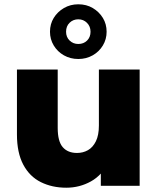

<svg xmlns="http://www.w3.org/2000/svg" viewBox="-20 -866 732 895"><path d="M289 9Q223 9 170.5 -17Q118 -43 88.5 -98.5Q59 -154 59 -239V-542H249V-270Q249 -207 272.5 -180Q296 -153 339 -153Q367 -153 390 -166Q413 -179 427 -207.5Q441 -236 441 -281V-542H631V0H450V-153L485 -110Q457 -50 404 -20.5Q351 9 289 9ZM345 -591Q308 -591 278 -608Q248 -625 230.5 -654Q213 -683 213 -718Q213 -754 230.5 -782.5Q248 -811 278 -828.5Q308 -846 345 -846Q383 -846 412.5 -828.5Q442 -811 459.5 -782.5Q477 -754 477 -718Q477 -683 459.5 -654Q442 -625 412 -608Q382 -591 345 -591ZM345 -661Q370 -661 386 -677Q402 -693 402 -718Q402 -743 385.5 -759.5Q369 -776 345 -776Q321 -776 304.5 -760Q288 -744 288 -718Q288 -693 304.5 -677Q321 -661 345 -661Z"/></svg>

Font: MOST Montserrat ExtraBold
Style: Regular
Weight: 800
Designer: Julieta Ulanovsky
Foundry: Julieta Ulanovsky
Version: Version 8.000;March 11, 2024;FontCreator 15.0.0.2926 64-bit